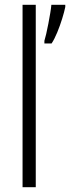

<svg xmlns="http://www.w3.org/2000/svg" viewBox="-20 -780 292 800"><path d="M129 0H74V-760H129ZM252 -751Q248 -731 239 -702Q230 -673 218.5 -645Q207 -617 195 -599H165V-610Q168 -619 172.5 -638.5Q177 -658 181.5 -681.5Q186 -705 189.5 -726Q193 -747 194 -760H252Z"/></svg>

Font: Noto Sans Lao Condensed Light
Style: Regular
Weight: 300
Width: 3
Designer: Monotype Design Team
Foundry: Monotype Imaging Inc.
Version: Version 2.003; ttfautohint (v1.8.4.7-5d5b)